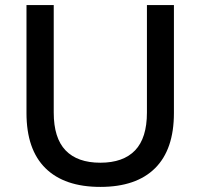

<svg xmlns="http://www.w3.org/2000/svg" viewBox="-20 -725 787 754"><path d="M374 9Q233 9 158.5 -64.5Q84 -138 84 -281V-705H191V-283Q191 -183 237.5 -134.5Q284 -86 374 -86Q464 -86 510.5 -134.5Q557 -183 557 -283V-705H663V-281Q663 -138 589 -64.5Q515 9 374 9Z"/></svg>

Font: NunitoSans_10ptSemiBold
Style: Regular
Weight: 600
Designer: Vernon Adams
Foundry: Vernon Adams
Version: Version 3.101;gftools[0.9.27]